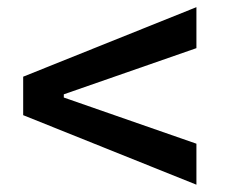

<svg xmlns="http://www.w3.org/2000/svg" viewBox="-20 -609 626 526"><path d="M518.1 -103 43.5 -293.5V-398.9L518.1 -589.4V-477.1L154.8 -350.6V-341.8L518.1 -215.3Z"/></svg>

Font: Caskaydia Cove Medium
Style: Regular
Weight: 500
Monospace: yes
Designer: Aaron Bell
Foundry: Saja Typeworks
Version: Version 4.300; ttfautohint (v1.8.3)